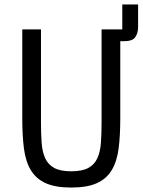

<svg xmlns="http://www.w3.org/2000/svg" viewBox="-20 -830 640 862"><path d="M164 -698V-279Q164 -228 167 -188Q170 -148 183 -119.5Q196 -91 223.5 -76Q251 -61 300 -61Q349 -61 376.5 -76Q404 -91 417 -119.5Q430 -148 433 -188Q436 -228 436 -279V-698H529V-810H600V-708Q600 -682 587.5 -663.5Q575 -645 537 -645H520V-299Q520 -221 512.5 -163Q505 -105 481.5 -66Q458 -27 414.5 -7.5Q371 12 300 12Q229 12 185.5 -7.5Q142 -27 118.5 -66Q95 -105 87.5 -163Q80 -221 80 -299V-698Z"/></svg>

Font: PlemolJP35 Console
Style: Regular
Weight: 400
Version: v2.0.3; ttfautohint (v1.8.4.7-5d5b-dirty) -l 6 -r 45 -G 200 